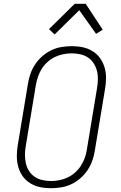

<svg xmlns="http://www.w3.org/2000/svg" viewBox="-20 -987 640 1015"><path d="M249 8Q219 8 191 2Q163 -4 139.5 -18.5Q116 -33 100 -55.5Q84 -78 76.5 -105Q69 -132 69 -161.5Q69 -191 74 -220L128 -546Q132 -572 141.5 -598.5Q151 -625 167 -648.5Q183 -672 205 -691Q227 -710 252.5 -722Q278 -734 305.5 -738.5Q333 -743 360 -743Q390 -743 418 -737Q446 -731 469.5 -716.5Q493 -702 509 -679.5Q525 -657 533 -630Q541 -603 540.5 -573.5Q540 -544 535 -515L481 -189Q477 -163 467.5 -136.5Q458 -110 442 -86.5Q426 -63 404 -44Q382 -25 356.5 -13Q331 -1 303.5 3.5Q276 8 249 8ZM251 -30Q272 -30 294.5 -34.5Q317 -39 338 -49Q359 -59 377 -75Q395 -91 407.5 -110.5Q420 -130 428 -152Q436 -174 439 -195L493 -521Q497 -544 497.5 -567.5Q498 -591 492.5 -612.5Q487 -634 475 -652.5Q463 -671 445 -683Q427 -695 404.5 -700Q382 -705 358 -705Q337 -705 314.5 -700.5Q292 -696 271 -686Q250 -676 232 -660Q214 -644 201.5 -624.5Q189 -605 181.5 -583Q174 -561 170 -540L116 -214Q112 -191 112 -167.5Q112 -144 117 -122.5Q122 -101 134 -82.5Q146 -64 164 -52Q182 -40 204.5 -35Q227 -30 251 -30ZM269 -805 239 -833 375 -967H433L523 -830L488 -808L399 -933Z"/></svg>

Font: Iosevka Etoile Extralight
Style: Italic
Weight: 200
Italic angle: -9°
Designer: Belleve Invis
Foundry: Belleve Invis
Version: Version 22.1.2; ttfautohint (v1.8.4)